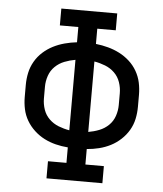

<svg xmlns="http://www.w3.org/2000/svg" viewBox="-53 -781 705 828"><g transform="rotate(5 300.0 -367.5)"><path d="M179 0V-74H259V-141Q232 -143 206 -149.5Q180 -156 156.5 -168Q133 -180 113 -198.5Q93 -217 79.5 -240Q66 -263 60.5 -289Q55 -315 55 -342V-393Q55 -420 60.5 -446Q66 -472 79.5 -495.5Q93 -519 113 -537Q133 -555 156.5 -567Q180 -579 206 -586Q232 -593 259 -596V-662H179V-735H421V-662H341V-596Q368 -593 394 -586Q420 -579 443.5 -567Q467 -555 487 -537Q507 -519 520.5 -495.5Q534 -472 539.5 -446Q545 -420 545 -393V-342Q545 -315 539.5 -289Q534 -263 520.5 -240Q507 -217 487 -198.5Q467 -180 443.5 -168Q420 -156 394 -149.5Q368 -143 341 -141V-74H421V0ZM259 -215V-520Q235 -516 212 -507Q189 -498 171.5 -481Q154 -464 146 -440.5Q138 -417 138 -393V-342Q138 -318 146 -294.5Q154 -271 171.5 -254Q189 -237 212 -228Q235 -219 259 -215ZM341 -215Q365 -219 388 -228Q411 -237 428.5 -254Q446 -271 454 -294.5Q462 -318 462 -342V-393Q462 -417 454 -440.5Q446 -464 428.5 -481Q411 -498 388 -507Q365 -516 341 -520Z"/></g></svg>

Font: Iosevka Curly Slab Extended
Style: Regular
Weight: 400
Width: 7
Monospace: yes
Designer: Belleve Invis
Foundry: Belleve Invis
Version: Version 11.1.0; ttfautohint (v1.8.3)